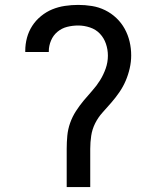

<svg xmlns="http://www.w3.org/2000/svg" viewBox="-20 -763 640 783"><path d="M252 0V-156Q252 -183 254.5 -209.5Q257 -236 266 -261.5Q275 -287 289.5 -309.5Q304 -332 321 -352.5Q338 -373 356 -393Q374 -413 388 -435.5Q402 -458 411 -483.5Q420 -509 420 -536Q420 -561 412 -584.5Q404 -608 387.5 -625.5Q371 -643 347 -651Q323 -659 299 -659Q276 -659 254 -653.5Q232 -648 214.5 -633.5Q197 -619 188 -597.5Q179 -576 179 -554V-551H83V-556Q83 -583 90 -609Q97 -635 111.5 -657.5Q126 -680 147.5 -697.5Q169 -715 193.5 -725Q218 -735 245 -739Q272 -743 299 -743Q327 -743 355 -738.5Q383 -734 408.5 -721.5Q434 -709 454.5 -689.5Q475 -670 488.5 -645.5Q502 -621 508.5 -593.5Q515 -566 515 -537Q515 -511 509 -484.5Q503 -458 492.5 -433.5Q482 -409 466.5 -386.5Q451 -364 433.5 -344Q416 -324 398 -304Q380 -284 368 -260Q356 -236 352 -209.5Q348 -183 348 -156V0Z"/></svg>

Font: Iosevka Medium Extended
Style: Regular
Weight: 500
Width: 7
Monospace: yes
Designer: Belleve Invis
Foundry: Belleve Invis
Version: Version 32.5.0; ttfautohint (v1.8.4)